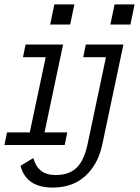

<svg xmlns="http://www.w3.org/2000/svg" viewBox="-68 -657 634 870"><path d="M250 -545.9H159.2L178.2 -637.2H269ZM225.1 0H-47.9L-36.1 -57.1H66.9L139.2 -397.9H36.1L47.9 -455.1H217.8L133.8 -57.1H236.8ZM522.9 -545.9H432.1L451.2 -637.2H542ZM170.9 192.9Q50.8 192.9 24.9 94.2L83 59.1Q92.8 96.2 117.4 116.2Q142.1 136.2 184.1 136.2Q216.8 136.2 241.5 126.7Q266.1 117.2 282.5 99.6Q298.8 82 309.8 57.1Q320.8 32.2 328.1 0L412.1 -397.9H309.1L320.8 -455.1H491.2L395 0Q376 87.9 318.6 140.4Q261.2 192.9 170.9 192.9Z"/></svg>

Font: Anonymous Pro
Style: Italic
Weight: 400
Italic angle: -12°
Monospace: yes
Designer: Mark Simonson
Version: Version 1.003